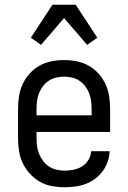

<svg xmlns="http://www.w3.org/2000/svg" viewBox="-20 -781 540 809"><path d="M252 8Q225 8 198 3Q171 -2 147.5 -15.5Q124 -29 105.5 -49.5Q87 -70 75.5 -94.5Q64 -119 60 -146Q56 -173 56 -200V-320Q56 -347 60 -374Q64 -401 75 -425.5Q86 -450 104.5 -470.5Q123 -491 146 -504Q169 -517 196 -522.5Q223 -528 250 -528Q277 -528 304 -522.5Q331 -517 354 -504Q377 -491 395.5 -470.5Q414 -450 425 -425.5Q436 -401 440 -374Q444 -347 444 -320V-225H134V-200Q134 -183 136 -166Q138 -149 144.5 -133Q151 -117 161.5 -103Q172 -89 186.5 -79.5Q201 -70 218 -66Q235 -62 252 -62Q271 -62 290.5 -66Q310 -70 326 -80Q342 -90 352.5 -107Q363 -124 364 -144H442Q441 -121 433.5 -99.5Q426 -78 412.5 -59.5Q399 -41 380.5 -27.5Q362 -14 341 -6Q320 2 297 5Q274 8 252 8ZM366 -295V-320Q366 -337 364 -354Q362 -371 356 -387Q350 -403 339.5 -417Q329 -431 315 -440.5Q301 -450 284 -454Q267 -458 250 -458Q233 -458 216 -454Q199 -450 185 -440.5Q171 -431 160.5 -417Q150 -403 144 -387Q138 -371 136 -354Q134 -337 134 -320V-295ZM153 -592 110 -622 201 -761H299L390 -622L347 -592L250 -705Z"/></svg>

Font: Iosevka Algr
Style: Regular
Weight: 400
Monospace: yes
Designer: Belleve Invis
Foundry: Belleve Invis
Version: Version 26.0.2; ttfautohint (v1.8.3)